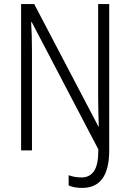

<svg xmlns="http://www.w3.org/2000/svg" viewBox="-20 -734 635 937"><path d="M381 183Q341 183 315 171V121Q327 126 344 129Q361 132 378 132Q417 132 438.5 101.5Q460 71 460 -5L135 -626H132Q134 -594 135 -558.5Q136 -523 136 -483V0H83V-714H147L460 -117H462Q461 -153 460 -189.5Q459 -226 459 -258V-714H513V0Q513 183 381 183Z"/></svg>

Font: Noto Sans Telugu Condensed Light
Style: Regular
Weight: 300
Width: 3
Designer: Jelle Bosma - Monotype Design Team
Foundry: Monotype Imaging Inc.
Version: Version 2.005; ttfautohint (v1.8.4.7-5d5b)